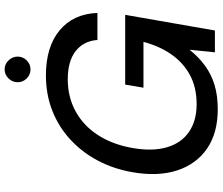

<svg xmlns="http://www.w3.org/2000/svg" viewBox="-84 -842 938 809"><g transform="rotate(-90 384.5 -437.0)"><path d="M329 12Q229 12 163.5 -33Q98 -78 71.5 -159Q45 -240 64 -348Q78 -428 113.5 -494.5Q149 -561 202.5 -610Q256 -659 324 -685.5Q392 -712 472 -712Q592 -712 661.5 -654.5Q731 -597 735 -495H621Q617 -553 574.5 -586.5Q532 -620 455 -620Q381 -620 320.5 -587Q260 -554 220.5 -493Q181 -432 166 -348Q151 -263 169 -202Q187 -141 234 -109Q281 -77 350 -77Q421 -77 473 -105Q525 -133 560 -183Q595 -233 613 -301H420L433 -378H727L661 0H569L580 -107Q549 -68 512.5 -41.5Q476 -15 431.5 -1.5Q387 12 329 12ZM497 -777Q475 -777 459 -793Q443 -809 443 -831Q443 -853 459 -869.5Q475 -886 497 -886Q519 -886 535 -869.5Q551 -853 551 -831Q551 -809 535 -793Q519 -777 497 -777Z"/></g></svg>

Font: DM Sans 9pt Medium
Style: Italic
Weight: 500
Italic angle: -10°
Version: Version 4.004;gftools[0.9.30]